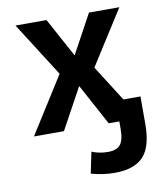

<svg xmlns="http://www.w3.org/2000/svg" viewBox="-84 -589 758 887"><g transform="rotate(-10 295.0 -145.0)"><path d="M43.9 0 210.9 -264.6 48.8 -519.5H194.3L293 -337.9H294.9L393.6 -519.5H536.1L374 -264.6L480.5 -96.7H560.5V33.2Q560.5 138.7 517.6 184.6Q474.6 230.5 382.8 230.5Q329.1 230.5 272.5 214.8L293 115.2Q328.1 129.9 368.7 129.9Q409.2 129.9 426.8 108.9Q444.3 87.9 444.3 33.2V0H394.5L291 -191.4H289.1L184.6 0Z"/></g></svg>

Font: GenEi M Gothic v2 Bold
Style: Regular
Weight: 700
Version: Version 2.0